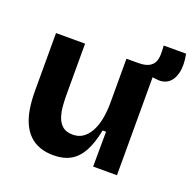

<svg xmlns="http://www.w3.org/2000/svg" viewBox="-118 -761 898 894"><g transform="rotate(20 331.0 -314.0)"><path d="M236 14Q198 14 168 3Q138 -8 116.5 -29Q95 -50 81 -80.5Q67 -111 60.5 -151Q54 -191 54 -240V-525H198V-269Q198 -247 200 -219Q202 -191 210 -165.5Q218 -140 236.5 -123.5Q255 -107 288 -107Q316 -107 336.5 -120.5Q357 -134 372 -159.5Q387 -185 394.5 -220Q402 -255 403 -298V-525H547V-220V0H429L430 -173H413Q400 -107 377.5 -66Q355 -25 320.5 -5.5Q286 14 236 14ZM558 -484 459 -496 461 -525Q494 -525 512.5 -534.5Q531 -544 538.5 -560Q546 -576 546.5 -597Q547 -618 545 -642H656Q667 -585 657 -547Q647 -509 622 -493Q597 -477 558 -484Z"/></g></svg>

Font: Bricolage Grotesque 18pt
Style: Bold
Weight: 700
Designer: Mathieu Triay
Foundry: Atelier Triay
Version: Version 1.000;gftools[0.9.30]